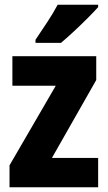

<svg xmlns="http://www.w3.org/2000/svg" viewBox="-20 -786 453 806"><path d="M392 0H20V-92L214 -426H32V-550H384V-450L198 -123H392ZM392 -756Q376 -738 348.5 -710.5Q321 -683 291 -655Q261 -627 236 -606H129V-619Q154 -656 179 -694Q204 -732 222 -766H392Z"/></svg>

Font: Noto Sans Arabic UI Cn XBd
Style: Regular
Weight: 800
Width: 3
Designer: Monotype Design Team, Nadine Chahine and Nizar Qandah
Foundry: Monotype Imaging Inc.
Version: Version 2.010; ttfautohint (v1.8.4.7-5d5b)